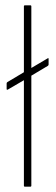

<svg xmlns="http://www.w3.org/2000/svg" viewBox="-20 -703 209 723"><path d="M74 0Q70 0 70 -4V-401L10 -366Q5 -363 5 -368V-389Q5 -392 8 -394L70 -431V-679Q70 -683 74 -683H94Q98 -683 98 -679V-447L159 -483Q163 -486 163 -481V-460Q163 -457 160 -455L98 -418V-4Q98 0 94 0Z"/></svg>

Font: Sofia Sans Cond ExtraLight
Style: Regular
Weight: 200
Width: 3
Designer: Botio Nikoltchev, Ani Petrova
Foundry: lettersoup
Version: Version 4.100; ttfautohint (v1.8.3)